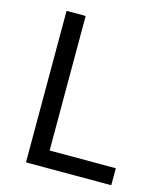

<svg xmlns="http://www.w3.org/2000/svg" viewBox="-108 -794 740 874"><g transform="rotate(15 262.0 -357.0)"><path d="M97 0V-714H187V-80H499V0Z"/></g></svg>

Font: Noto Sans Zanabazar Square
Style: Regular
Weight: 400
Version: Version 2.005; ttfautohint (v1.8.4.7-5d5b)